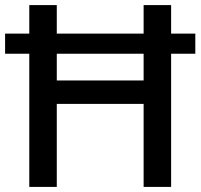

<svg xmlns="http://www.w3.org/2000/svg" viewBox="-20 -800 788 754"><path d="M95 -66H203V-392H544V-66H652V-589H747V-668H652V-780H544V-668H203V-780H95V-668H0V-589H95ZM203 -484V-589H544V-484Z"/></svg>

Font: Noto Sans Malayalam UI Medium
Style: Regular
Weight: 500
Designer: Jelle Bosma - Monotype Design Team
Foundry: Monotype Imaging Inc.
Version: Version 2.104